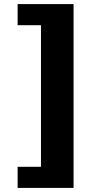

<svg xmlns="http://www.w3.org/2000/svg" viewBox="-20 -757 429 937"><path d="M66 57H180V-634H66V-737H339V160H66Z"/></svg>

Font: Archivo Black
Style: Regular
Weight: 400
Designer: Hector Gatti
Foundry: Omnibus-Type
Version: Version 1.101; ttfautohint (v1.8)